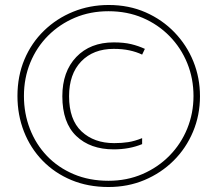

<svg xmlns="http://www.w3.org/2000/svg" viewBox="-20 -742 871 770"><path d="M415 8Q333 8 266 -20Q199 -48 150.5 -98Q102 -148 76 -214.5Q50 -281 50 -357Q50 -437 78 -503.5Q106 -570 156.5 -619Q207 -668 273.5 -695Q340 -722 416 -722Q497 -722 564 -692.5Q631 -663 680 -612Q729 -561 755.5 -495.5Q782 -430 782 -356Q782 -280 754 -213.5Q726 -147 676 -97.5Q626 -48 559.5 -20Q493 8 415 8ZM415 -17Q489 -17 551.5 -44Q614 -71 660 -118Q706 -165 731 -226.5Q756 -288 756 -357Q756 -427 731 -488.5Q706 -550 660 -597Q614 -644 552 -670.5Q490 -697 415 -697Q342 -697 280.5 -671Q219 -645 173 -599Q127 -553 101.5 -491Q76 -429 76 -357Q76 -287 100 -225Q124 -163 168.5 -116.5Q213 -70 275.5 -43.5Q338 -17 415 -17ZM436 -143Q342 -143 286 -196.5Q230 -250 230 -356Q230 -455 286 -513.5Q342 -572 436 -572Q477 -572 506 -565Q535 -558 561 -546L550 -523Q527 -534 499 -540Q471 -546 436 -546Q354 -546 305.5 -495.5Q257 -445 257 -356Q257 -262 307 -215Q357 -168 438 -168Q469 -168 494.5 -172Q520 -176 550 -188V-164Q499 -143 436 -143Z"/></svg>

Font: Noto Sans Myanmar UI SemiCondensed Thin
Style: Regular
Weight: 100
Width: 4
Designer: Monotype Design Team
Foundry: Monotype Imaging Inc.
Version: Version 2.103; ttfautohint (v1.8.4.7-5d5b)